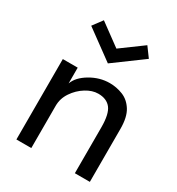

<svg xmlns="http://www.w3.org/2000/svg" viewBox="-159 -750 781 849"><g transform="rotate(30 231.5 -325.0)"><path d="M427 0H350.5V-234.5Q350.5 -302.5 329.2 -329.5Q308 -356.5 265 -356.5Q234.5 -356.5 202.8 -336.8Q171 -317 149.5 -285Q128 -253 128 -216V0H52V-410.5H128V-330Q141.5 -367.5 188.2 -395Q235 -422.5 285.5 -422.5Q320.5 -422.5 353 -409.5Q385.5 -396.5 406.2 -363.5Q427 -330.5 427 -270.5ZM234 -493.5 87 -601 123.5 -650 234 -569 345 -650.5 381 -601.5Z"/></g></svg>

Font: Lucymar Sans
Style: Regular
Weight: 400
Foundry: The League of Moveable Type (original font) / Main changes by Cristiano Sobral with portions from Mirco Monsees
Version: Version 2.001;August 30, 2020;FontCreator 13.0.0.2681 64-bit